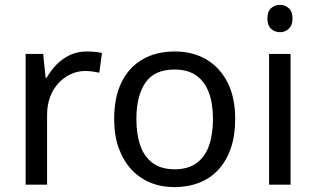

<svg xmlns="http://www.w3.org/2000/svg" viewBox="-20 -757 1296 787"><path d="M335 -546Q350 -546 367.5 -544.5Q385 -543 398 -540L387 -459Q374 -462 358.5 -464Q343 -466 329 -466Q298 -466 270 -453Q242 -440 220 -416.5Q198 -393 185.5 -360Q173 -327 173 -286V0H85V-536H157L167 -438H171Q188 -468 212 -492.5Q236 -517 267 -531.5Q298 -546 335 -546Z M944 -269Q944 -202 926.5 -150.5Q909 -99 876.5 -63Q844 -27 797.5 -8.5Q751 10 694 10Q641 10 596 -8.5Q551 -27 518 -63Q485 -99 466.5 -150.5Q448 -202 448 -269Q448 -358 478 -419.5Q508 -481 564 -513.5Q620 -546 697 -546Q770 -546 825.5 -513.5Q881 -481 912.5 -419.5Q944 -358 944 -269ZM539 -269Q539 -206 555.5 -159.5Q572 -113 607 -88Q642 -63 696 -63Q750 -63 785 -88Q820 -113 836.5 -159.5Q853 -206 853 -269Q853 -333 836 -378Q819 -423 784.5 -447.5Q750 -472 695 -472Q613 -472 576 -418Q539 -364 539 -269Z M1171 -536V0H1083V-536ZM1128 -737Q1148 -737 1163.5 -723.5Q1179 -710 1179 -681Q1179 -653 1163.5 -639Q1148 -625 1128 -625Q1106 -625 1091 -639Q1076 -653 1076 -681Q1076 -710 1091 -723.5Q1106 -737 1128 -737Z"/></svg>

Font: utelugu25
Style: Book
Weight: 400
Designer: Jelle Bosma - Monotype Design Team
Foundry: Monotype Imaging Inc.
Version: Version 2.003